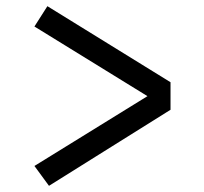

<svg xmlns="http://www.w3.org/2000/svg" viewBox="-20 -629 655 615"><path d="M90.3 -544.1 131.8 -609.2 526.2 -365.6V-277.4L136.9 -33.8L90.3 -97.4L452.3 -321Z"/></svg>

Font: Fira Code
Style: Regular
Weight: 400
Designer: Carrois Corporate, Edenspiekermann AG, Nikita Prokopov
Foundry: Carrois Corporate, Edenspiekermann AG, Nikita Prokopov
Version: Version 5.002